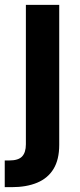

<svg xmlns="http://www.w3.org/2000/svg" viewBox="-42 -566 329 790"><path d="M64.5 -545.9H201.7V29.8Q201.7 90.8 178.2 129.2Q154.8 167.5 110.8 185.8Q66.9 204.1 5.4 204.1H-22.5V94.2H-3.4Q33.7 94.2 49.1 77.6Q64.5 61 64.5 27.8Z"/></svg>

Font: Inter Cardless
Style: Bold
Weight: 700
Designer: Rasmus Andersson
Foundry: rsms
Version: Version 4.001;git-9221beed3